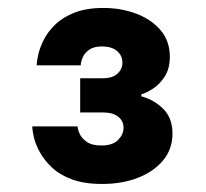

<svg xmlns="http://www.w3.org/2000/svg" viewBox="-20 -857 512 478"><path d="M234.4 -399Q189.6 -399 158.9 -410.5Q128.2 -422 109 -440.3Q89.8 -458.6 79 -478.4Q68.2 -498.2 64.3 -515.5Q60.4 -532.8 60.4 -542.4H173.2Q173.2 -535.2 178.3 -523.9Q183.4 -512.6 196.2 -503.7Q209 -494.8 232 -494.8Q261 -494.8 274.3 -508.8Q287.6 -522.8 287.6 -538.6Q287.6 -556.2 274 -566.6Q260.4 -577 237.8 -577H179.6V-662.2H236Q260 -662.2 272.4 -673.6Q284.8 -685 284.8 -701Q284.8 -718.6 271.4 -730Q258 -741.4 233.8 -741.4Q213.4 -741.4 201.8 -733Q190.2 -724.6 185.6 -713.3Q181 -702 181 -694.4H71.4Q71.4 -704 75.3 -721.3Q79.2 -738.6 89.2 -758.4Q99.2 -778.2 117.9 -796.2Q136.6 -814.2 166 -825.7Q195.4 -837.2 237.2 -837.2Q281.4 -837.2 319.1 -823Q356.8 -808.8 379.8 -781.8Q402.8 -754.8 402.8 -715.6Q402.8 -686.4 390.2 -666.7Q377.6 -647 360.9 -636.3Q344.2 -625.6 331.8 -622V-617.2Q363.4 -608.8 386.4 -586Q409.4 -563.2 409.4 -524.6Q409.4 -485.6 385.9 -457.5Q362.4 -429.4 322.9 -414.2Q283.4 -399 234.4 -399Z"/></svg>

Font: Be Vietnam Pro Variable Thin
Style: Regular
Weight: 100
Designer: Lam Bao, Tony Le, Vietanh Nguyen
Foundry: Yellow Type Foundry
Version: Version 1.002